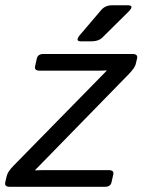

<svg xmlns="http://www.w3.org/2000/svg" viewBox="-48 -721 550 741"><path d="M264.2 -561.5Q239.7 -561.5 261.7 -587.4L342.8 -682.6Q358.4 -700.7 385.3 -700.7H444.3Q473.1 -700.7 447.3 -675.3L346.7 -575.7Q332 -561.5 305.2 -561.5ZM-9.8 0Q-31.7 0 -27.8 -17.1L-22 -42Q-18.1 -58.6 3.9 -81.1L363.8 -448.2V-449.2Q349.1 -448.2 334.5 -448.2H105.5Q83.5 -448.2 87.4 -465.3L94.2 -495.6Q98.1 -512.7 120.1 -512.7H462.9Q484.9 -512.7 481 -495.6L475.6 -472.7Q472.2 -459 448.7 -434.6L87.4 -64.5V-63.5Q102.1 -64.5 116.7 -64.5H371.1Q393.1 -64.5 389.2 -47.4L382.3 -17.1Q378.4 0 356.4 0Z"/></svg>

Font: Istok
Style: Italic
Weight: 500
Italic angle: -13°
Designer: Andrey V. Panov
Foundry: Andrey V. Panov
Version: Version 1.0.3